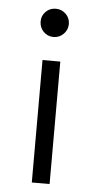

<svg xmlns="http://www.w3.org/2000/svg" viewBox="-50 -699 368 731"><g transform="rotate(5 134.0 -333.5)"><path d="M134 -559Q111 -559 95.5 -575Q80 -591 80 -614Q80 -636 95.5 -651.5Q111 -667 134 -667Q156 -667 172 -651.5Q188 -636 188 -613Q188 -591 172 -575Q156 -559 134 -559ZM100 0V-468H168V0Z"/></g></svg>

Font: Didact Gothic
Style: Regular
Weight: 400
Designer: Daniel Johnson
Foundry: Daniel Johnson
Version: Version 2.101;PS 002.101;hotconv 1.0.88;makeotf.lib2.5.64775